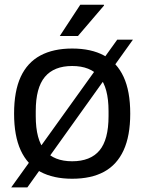

<svg xmlns="http://www.w3.org/2000/svg" viewBox="-20 -743 610 811"><path d="M284.8 12Q205.2 12 150.4 -17.5Q95.6 -47 67.5 -108Q39.5 -169 39.5 -263Q39.5 -358 67.5 -418.5Q95.6 -479 150.4 -508.5Q205.2 -538 284.8 -538Q365.3 -538 419.6 -508.5Q473.9 -479 502 -418.5Q530.1 -358 530.1 -263Q530.1 -169 502 -108Q473.9 -47 419.6 -17.5Q365.3 12 284.8 12ZM284.8 -61.8Q361.8 -61.8 400.2 -107.4Q438.5 -153.1 438.5 -252.3V-273.7Q438.5 -372.4 400.2 -418.3Q361.8 -464.2 284.8 -464.2Q208.2 -464.2 169.6 -418.3Q131 -372.4 131 -273.7V-252.3Q131 -153.1 169.6 -107.4Q208.2 -61.8 284.8 -61.8ZM27.4 48.5 475.2 -575.5H541.5L95.6 48.5ZM232.6 -591 319.1 -723H418.6L419.6 -720L309.3 -591Z"/></svg>

Font: Archivo Variable SemiBold
Style: Regular
Weight: 600
Designer: Hector Gatti
Foundry: Omnibus-Type
Version: Version 2.001